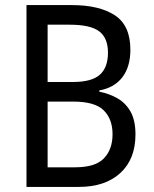

<svg xmlns="http://www.w3.org/2000/svg" viewBox="-20 -734 603 754"><path d="M84 0V-714H262Q370 -714 431 -674Q492 -634 492 -539Q492 -471 460 -430Q428 -389 370 -379V-374Q410 -366 442 -347.5Q474 -329 493 -295Q512 -261 512 -206Q512 -109 452.5 -54.5Q393 0 290 0ZM266 -412Q340 -412 372 -440.5Q404 -469 404 -527Q404 -585 369.5 -611Q335 -637 254 -637H167V-412ZM275 -77Q355 -77 388.5 -112.5Q422 -148 422 -207Q422 -266 387.5 -300.5Q353 -335 268 -335H167V-77Z"/></svg>

Font: Noto Sans Mono SemiCondensed
Style: Regular
Weight: 400
Width: 4
Designer: Monotype Design Team
Foundry: Monotype Imaging Inc.
Version: Version 2.014